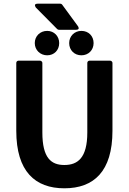

<svg xmlns="http://www.w3.org/2000/svg" viewBox="-20 -994 695 1038"><path d="M68 -287C68 -67 170 24 328 24C487 24 588 -67 588 -287V-654C588 -659 583 -666 575 -666H464C459 -666 452 -662 452 -654V-278C452 -140 400 -102 328 -102C257 -102 209 -139 209 -278V-654C209 -659 204 -666 196 -666H80C75 -666 68 -662 68 -654ZM316 -969C314 -972 310 -974 306 -974H183C158 -974 174 -953 174 -953L289 -837C291 -835 295 -833 298 -833H391C416 -833 401 -853 401 -853ZM420 -695C458 -695 486 -723 486 -761C486 -799 459 -827 420 -827C382 -827 354 -798 354 -761C354 -723 382 -695 420 -695ZM235 -695C273 -695 300 -723 300 -761C300 -798 273 -827 235 -827C197 -827 168 -799 168 -761C168 -723 198 -695 235 -695Z"/></svg>

Font: Falling Sky
Style: Bd
Weight: 700
Designer: Paul D. Hunt
Foundry: Adobe Systems Incorporated
Version: Version 1.02